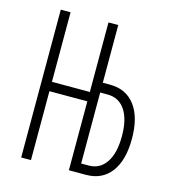

<svg xmlns="http://www.w3.org/2000/svg" viewBox="-104 -782 794 870"><g transform="rotate(15 293.0 -346.5)"><path d="M74.2 0V-693.4H120.1V-367.2H297.9V-693.4H343.8V-422.9H377.9Q453.6 -422.9 495.4 -367.4Q537.1 -312 537.1 -211.4Q537.1 -110.8 495.4 -55.4Q453.6 0 377.9 0H297.9V-323.2H120.1V0ZM343.8 -43.9H378.9Q431.6 -43.9 460.9 -87.9Q490.2 -131.8 490.2 -211.4Q490.2 -290.5 460.9 -333.7Q431.6 -377 378.9 -377H343.8Z"/></g></svg>

Font: Cascadia Code NF ExtraLight
Style: Regular
Weight: 200
Monospace: yes
Designer: Aaron Bell
Foundry: Saja Typeworks
Version: Version 2404.023; ttfautohint (v1.8.4)